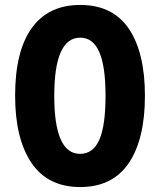

<svg xmlns="http://www.w3.org/2000/svg" viewBox="-20 -745 646 775"><path d="M565 -358Q565 -183 499.5 -86.5Q434 10 304 10Q173 10 107 -87.5Q41 -185 41 -359Q41 -538 108 -631.5Q175 -725 304 -725Q435 -725 500 -629Q565 -533 565 -358ZM199 -358Q199 -124 303 -124Q356 -124 381 -181Q406 -238 406 -358Q406 -478 380.5 -535.5Q355 -593 304 -593Q199 -593 199 -358Z"/></svg>

Font: Noto Sans Hebrew ExtraCondensed ExtraBold
Style: Regular
Weight: 800
Width: 2
Designer: Monotype Design Team
Foundry: Monotype Imaging Inc.
Version: Version 2.004; ttfautohint (v1.8.4.7-5d5b)